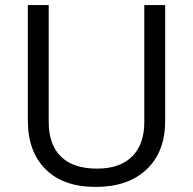

<svg xmlns="http://www.w3.org/2000/svg" viewBox="-20 -734 768 764"><path d="M637.2 -713.9V-252Q637.2 -129.9 563.5 -60.1Q489.7 9.8 360.8 9.8Q231.9 9.8 161.4 -60.5Q90.8 -130.9 90.8 -253.9V-713.9H173.8V-248Q173.8 -158.7 222.7 -110.8Q271.5 -63 366.2 -63Q456.5 -63 505.4 -111.1Q554.2 -159.2 554.2 -249V-713.9Z"/></svg>

Font: f0_58959 
Style: Regular
Weight: 400
Foundry: Ascender Corporation
Version: Version 1.10